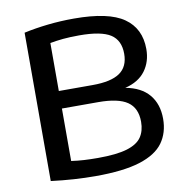

<svg xmlns="http://www.w3.org/2000/svg" viewBox="-83 -827 873 912"><g transform="rotate(-10 353.0 -370.5)"><path d="M305 7Q254.5 7 200.5 3.5Q146.5 0 91 -7V-722.5Q146 -734.5 206.8 -741.2Q267.5 -748 333 -748Q500 -748 573.5 -696.5Q647 -645 647 -546Q647 -485 614.5 -441.2Q582 -397.5 516.5 -381.5Q591.5 -368 629.8 -322.5Q668 -277 668 -206Q668 -138.5 633.5 -90.8Q599 -43 519.5 -18Q440 7 305 7ZM344 -665Q300 -665 266.2 -661.8Q232.5 -658.5 203 -653V-421.5H366Q455 -421.5 497.2 -450.5Q539.5 -479.5 539.5 -542Q539.5 -607 494.8 -636Q450 -665 344 -665ZM331.5 -76Q421.5 -76 471.8 -91.2Q522 -106.5 542.2 -136.2Q562.5 -166 562.5 -210Q562.5 -276.5 518.5 -306.8Q474.5 -337 378 -337H203V-84Q234.5 -79.5 264.5 -77.8Q294.5 -76 331.5 -76Z"/></g></svg>

Font: Encode Sans Exp Md
Style: Regular
Weight: 500
Width: 7
Designer: Multiple Designers
Foundry: Impallari Type
Version: Version 3.002; ttfautohint (v1.8.3) -l 8 -r 50 -G 200 -x 14 